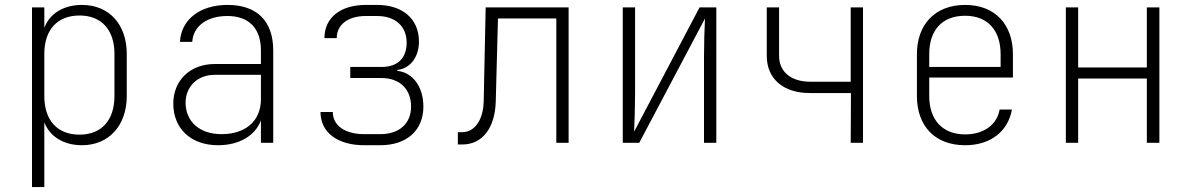

<svg xmlns="http://www.w3.org/2000/svg" viewBox="-20 -580 4840 780"><path d="M110 180H160V-83C182 -26 238 10 313 10C422 10 495 -70 495 -190V-361C495 -481 423 -560 313 -560C238 -560 182 -525 160 -467V-550H110ZM303 -33C213 -33 160 -91 160 -190V-361C160 -459 213 -517 303 -517C392 -517 445 -459 445 -361V-190C445 -91 392 -33 303 -33Z M866 10C952 10 1017 -29 1040 -91V0H1090V-375C1090 -494 1024 -560 905 -560C791 -560 716 -500 711 -410H761C765 -473 820 -515 904 -515C991 -515 1040 -465 1040 -375V-320H853C752 -320 684 -253 684 -159C684 -60 753 10 866 10ZM880 -35C790 -35 734 -87 734 -163C734 -228 782 -276 852 -276H1040V-177C1040 -89 978 -35 880 -35Z M1460 10H1525C1633 10 1700 -51 1700 -147C1700 -227 1657 -286 1594 -292V-296C1646 -301 1682 -348 1682 -411C1682 -503 1616 -560 1512 -560H1466C1363 -560 1298 -508 1298 -425H1348C1348 -480 1394 -515 1466 -515H1512C1586 -515 1632 -473 1632 -407C1632 -346 1598 -308 1530 -308H1403V-263H1530C1604 -263 1650 -218 1650 -147C1650 -78 1602 -35 1525 -35H1460C1381 -35 1332 -70 1332 -125H1282C1282 -42 1351 10 1460 10Z M1840 7H1858C1941 7 1991 -62 1994 -167L2003 -505H2240V0H2290V-550H1953L1945 -167C1943 -94 1909 -43 1858 -43H1840Z M2510 0H2577L2844 -505C2842 -468 2840 -401 2840 -350V0H2890V-550H2822L2556 -45C2558 -82 2560 -149 2560 -200V-550H2510Z M3436 0H3486V-550H3436V-248H3272C3194 -248 3145 -288 3145 -353V-550H3095V-353C3095 -260 3162 -202 3270 -202H3437Z M3901 10C4004 10 4075 -46 4091 -135H4041C4030 -72 3975 -34 3901 -34C3808 -34 3755 -94 3755 -190V-265H4095V-360C4095 -481 4022 -560 3901 -560C3779 -560 3705 -481 3705 -360V-190C3705 -68 3778 10 3901 10ZM3755 -308V-360C3755 -457 3807 -516 3901 -516C3993 -516 4045 -456 4045 -360V-308Z M4310 0H4360V-261H4639V0H4690V-550H4639V-306H4360V-550H4310Z"/></svg>

Font: JetBrains Mono Thin
Style: Regular
Weight: 100
Monospace: yes
Designer: Philipp Nurullin, Konstantin Bulenkov
Foundry: JetBrains
Version: Version 2.305